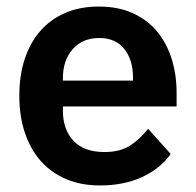

<svg xmlns="http://www.w3.org/2000/svg" viewBox="-20 -554 598 586"><path d="M285 12Q227 12 181.5 -7.5Q136 -27 104.5 -62.5Q73 -98 56 -148.5Q39 -199 39 -262Q39 -324 55.5 -374Q72 -424 103 -459.5Q134 -495 179 -514.5Q224 -534 281 -534Q342 -534 387 -513Q432 -492 461 -456Q490 -420 504.5 -372.5Q519 -325 519 -271V-229H172V-216Q172 -159 204 -124.5Q236 -90 299 -90Q347 -90 377.5 -110Q408 -130 432 -161L501 -84Q469 -39 413.5 -13.5Q358 12 285 12ZM283 -438Q232 -438 202 -404Q172 -370 172 -316V-308H386V-317Q386 -371 359.5 -404.5Q333 -438 283 -438Z"/></svg>

Font: IBM Plex Sans Thai Looped SemiBold
Style: Regular
Weight: 600
Designer: Mike Abbink, Paul van der Laan, Pieter van Rosmalen, Ben Mitchell, Mark Frömberg
Foundry: Bold Monday
Version: Version 1.1